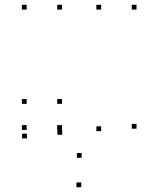

<svg xmlns="http://www.w3.org/2000/svg" viewBox="-20 -760 660 801"><path d="M238.8 -720V-740H218.8V-720ZM91.2 -720V-740H71.2V-720ZM91.2 -326.7V-346.7H71.2V-326.7ZM238.8 -326.7V-346.7H218.8V-326.7ZM92.2 -182.5V-202.5H72.2V-182.5ZM318.9 21.1V1.1H298.9V21.1ZM549.6 -223.2V-243.2H529.6V-223.2ZM549.6 -720V-740H529.6V-720ZM402 -720V-740H382V-720ZM402 -213V-233H382V-213ZM320.7 -101.8V-121.8H300.7V-101.8ZM239.5 -197.8V-217.8H219.5V-197.8ZM238.4 -218V-238H218.4V-218ZM91.2 -218V-238H71.2V-218Z"/></svg>

Font: Monaspace Neon Dots Var
Style: Regular
Weight: 400
Designer: Riley Cran and the Lettermatic Team
Version: Version 1.100 (Monaspace Neon Dots)